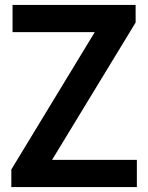

<svg xmlns="http://www.w3.org/2000/svg" viewBox="-20 -760 602 780"><path d="M26 0V-71.5L365 -629.5H31V-740H531V-668.5L191.5 -110.5H536V0Z"/></svg>

Font: Encode Sans SmCnd SmBold
Style: Regular
Weight: 600
Width: 4
Designer: Multiple Designers
Foundry: Impallari Type
Version: Version 3.002; ttfautohint (v1.8.3) -l 8 -r 50 -G 200 -x 14 